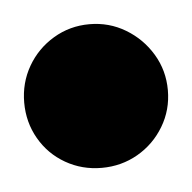

<svg xmlns="http://www.w3.org/2000/svg" viewBox="-66 -597 233 233"><g transform="rotate(-5 50.5 -480.5)"><path d="M-37 -480Q-37 -456 -25.5 -436Q-14 -416 6 -404.5Q26 -393 50 -393Q74 -393 94 -404.5Q114 -416 126 -436Q138 -456 138 -480Q138 -504 126 -524Q114 -544 94 -556Q74 -568 50 -568Q26 -568 6 -556Q-14 -544 -25.5 -524Q-37 -504 -37 -480Z"/></g></svg>

Font: Linefont
Style: Bold
Weight: 700
Monospace: yes
Version: Version 3.002;gftools[0.9.33]